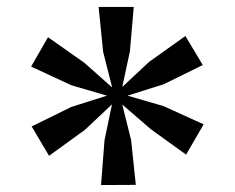

<svg xmlns="http://www.w3.org/2000/svg" viewBox="-20 -848 675 552"><path d="M270.5 -316 280.5 -445 302 -548 224.5 -475 121 -400 71 -484.5 185 -540.5 287.5 -573 185 -603 69.5 -656.5 118 -741 222.5 -667.5 302.5 -596.5 276.5 -699 263.5 -828H364.5L353.5 -700.5L331.5 -598L408.5 -670L513 -744.5L563 -661L450 -605.5L346.5 -573L450 -543L565.5 -490.5L515 -403.5L413 -477L331.5 -547.5L357 -445L370.5 -316.5Z"/></svg>

Font: Merriweather 28pt SemiBold
Style: Regular
Weight: 600
Version: Version 2.100